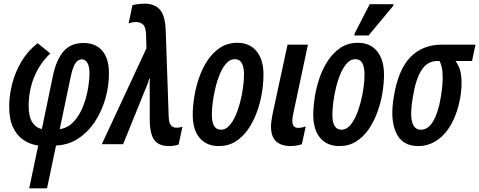

<svg xmlns="http://www.w3.org/2000/svg" viewBox="-20 -785 2608 1045"><path d="M139 240 188 7Q144 1 108 -23Q72 -47 51 -91.5Q30 -136 30 -205Q30 -265 46 -328Q62 -391 96 -449Q130 -507 185 -550L254 -494Q198 -442 167 -368Q136 -294 136 -207Q136 -151 155.5 -120Q175 -89 208 -83L269 -377Q286 -457 324.5 -504Q363 -551 435 -551Q500 -551 536.5 -509Q573 -467 573 -385Q573 -316 553.5 -248Q534 -180 497 -123.5Q460 -67 406.5 -31.5Q353 4 285 7L236 240ZM305 -82Q350 -89 381 -122.5Q412 -156 431 -203.5Q450 -251 458.5 -300.5Q467 -350 467 -387Q467 -424 455.5 -443Q444 -462 426 -462Q406 -462 391.5 -442.5Q377 -423 365 -368Z M899 10Q844 10 819.5 -23.5Q795 -57 795 -136V-269Q795 -289 794.5 -311.5Q794 -334 796 -356H792Q788 -339 781.5 -324Q775 -309 770 -296L650 0H534L777 -522L775 -594Q774 -637 759 -651Q744 -665 721 -665Q710 -665 699.5 -663Q689 -661 680 -658L701 -757Q728 -764 763 -765Q820 -766 849.5 -733.5Q879 -701 882 -619L898 -153Q899 -118 909.5 -104Q920 -90 940 -90Q959 -90 973 -95L952 2Q928 10 899 10Z M1171 10Q1104 10 1066.5 -34.5Q1029 -79 1029 -161Q1029 -203 1037 -255Q1045 -307 1062.5 -359Q1080 -411 1108.5 -454.5Q1137 -498 1177.5 -525Q1218 -552 1272 -552Q1339 -552 1376.5 -506Q1414 -460 1414 -379Q1414 -330 1405 -276.5Q1396 -223 1377 -172Q1358 -121 1329.5 -80Q1301 -39 1261.5 -14.5Q1222 10 1171 10ZM1183 -79Q1207 -79 1226.5 -99.5Q1246 -120 1261 -153.5Q1276 -187 1286.5 -227Q1297 -267 1302.5 -307Q1308 -347 1308 -380Q1308 -420 1296 -441.5Q1284 -463 1258 -463Q1233 -463 1213 -441.5Q1193 -420 1178 -385Q1163 -350 1153 -309Q1143 -268 1138 -229Q1133 -190 1133 -160Q1133 -79 1183 -79Z M1559 10Q1509 9 1482 -16.5Q1455 -42 1455 -96Q1455 -111 1457.5 -127.5Q1460 -144 1463 -162L1545 -542H1656L1576 -166Q1571 -142 1571 -128Q1571 -89 1603 -89Q1622 -89 1644 -97L1623 0Q1594 10 1559 10Z M1827 10Q1760 10 1722.5 -34.5Q1685 -79 1685 -161Q1685 -203 1693 -255Q1701 -307 1718.5 -359Q1736 -411 1764.5 -454.5Q1793 -498 1833.5 -525Q1874 -552 1928 -552Q1995 -552 2032.5 -506Q2070 -460 2070 -379Q2070 -330 2061 -276.5Q2052 -223 2033 -172Q2014 -121 1985.5 -80Q1957 -39 1917.5 -14.5Q1878 10 1827 10ZM1839 -79Q1863 -79 1882.5 -99.5Q1902 -120 1917 -153.5Q1932 -187 1942.5 -227Q1953 -267 1958.5 -307Q1964 -347 1964 -380Q1964 -420 1952 -441.5Q1940 -463 1914 -463Q1889 -463 1869 -441.5Q1849 -420 1834 -385Q1819 -350 1809 -309Q1799 -268 1794 -229Q1789 -190 1789 -160Q1789 -79 1839 -79ZM1908 -592 1911 -604 1992 -762H2122L2120 -753L1986 -592Z M2256 10Q2168 10 2135 -64.5Q2102 -139 2124 -262Q2148 -407 2214 -474.5Q2280 -542 2386 -542H2568L2549 -453H2459Q2487 -416 2491 -364.5Q2495 -313 2485 -253Q2471 -174 2439 -114.5Q2407 -55 2360 -22.5Q2313 10 2256 10ZM2271 -79Q2310 -79 2337.5 -125Q2365 -171 2379 -255Q2385 -290 2388 -326.5Q2391 -363 2388 -396Q2385 -429 2372 -453H2360Q2307 -453 2275 -404.5Q2243 -356 2227 -257Q2196 -79 2271 -79Z"/></svg>

Font: Noto Sans ExtraCondensed SemiBold
Style: Italic
Weight: 600
Width: 2
Italic angle: -12°
Designer: Monotype Design Team
Foundry: Monotype Imaging Inc.
Version: Version 2.013; ttfautohint (v1.8.4.7-5d5b)